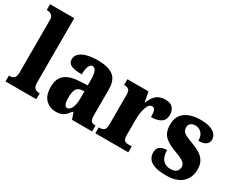

<svg xmlns="http://www.w3.org/2000/svg" viewBox="-97 -1194 2026 1637"><g transform="rotate(30 916.0 -375.0)"><path d="M17 0V-58H28Q52 -58 67.5 -72.5Q83 -87 83 -128V-644Q83 -670 72 -682.5Q61 -695 47.5 -699Q34 -703 28 -703H17V-760H255V-128Q255 -87 271 -72.5Q287 -58 311 -58H320V0Z M514 10Q457 10 415.5 -30Q374 -70 374 -154Q374 -236 422.5 -275Q471 -314 569 -318L641 -321V-374Q641 -485 595 -485Q575 -485 562.5 -457.5Q550 -430 550 -377Q479 -377 445 -393Q411 -409 411 -446Q411 -482 438.5 -505.5Q466 -529 511 -539.5Q556 -550 610 -550Q712 -550 763 -512Q814 -474 814 -381V-128Q814 -87 825 -72.5Q836 -58 866 -58H870V0H672L650 -62H641Q621 -35 604 -19.5Q587 -4 566 3Q545 10 514 10ZM584 -66Q610 -66 626 -100.5Q642 -135 642 -191V-264L615 -261Q578 -257 564 -230Q550 -203 550 -151Q550 -66 584 -66Z M901 0V-58H905Q935 -58 951.5 -70Q968 -82 968 -130V-411Q968 -455 954.5 -467Q941 -479 912 -479H908V-536H1115L1134 -440H1138Q1160 -497 1193 -522.5Q1226 -548 1278 -548Q1329 -548 1351.5 -521Q1374 -494 1374 -454Q1374 -402 1338 -379.5Q1302 -357 1243 -357Q1243 -398 1236 -420Q1229 -442 1205 -442Q1184 -442 1170 -417.5Q1156 -393 1148.5 -355.5Q1141 -318 1141 -277V-125Q1141 -80 1155.5 -69Q1170 -58 1194 -58H1226V0Z M1603 10Q1528 10 1486 -5.5Q1444 -21 1427 -47Q1410 -73 1410 -106Q1410 -148 1437 -165Q1464 -182 1503 -182Q1503 -116 1532 -86Q1561 -56 1605 -56Q1648 -56 1665.5 -74.5Q1683 -93 1683 -118Q1683 -148 1657 -166.5Q1631 -185 1577 -204Q1496 -232 1456 -270Q1416 -308 1416 -383Q1416 -468 1473 -508.5Q1530 -549 1623 -549Q1684 -549 1720.5 -535Q1757 -521 1774 -499Q1791 -477 1791 -453Q1791 -419 1767.5 -401.5Q1744 -384 1694 -384Q1694 -433 1669 -459Q1644 -485 1608 -485Q1581 -485 1563.5 -471Q1546 -457 1546 -431Q1546 -400 1567.5 -382.5Q1589 -365 1651 -343Q1698 -326 1734 -305Q1770 -284 1790.5 -251.5Q1811 -219 1811 -168Q1811 -88 1758.5 -39Q1706 10 1603 10Z"/></g></svg>

Font: Noto Serif Lao Condensed Black
Style: Regular
Weight: 900
Width: 3
Designer: Monotype Design Team
Foundry: Monotype Imaging Inc.
Version: Version 2.003; ttfautohint (v1.8.4.7-5d5b)